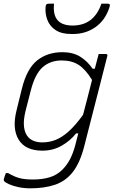

<svg xmlns="http://www.w3.org/2000/svg" viewBox="-26 -820 646 1045"><path d="M314 -536Q371 -536 410.5 -511.5Q450 -487 478 -446H490Q495 -466 500.5 -486Q506 -506 511 -526H550Q561 -526 558 -515Q536 -427 515.5 -348Q495 -269 475 -190Q455 -111 432 -22Q409 67 370 116.5Q331 166 273.5 185.5Q216 205 139 205Q105 205 74.5 198.5Q44 192 23 182.5Q2 173 -4 165Q-7 160 -5 154Q-3 147 -0.5 139.5Q2 132 6 122H18Q50 141 78.5 149Q107 157 154 157Q204 157 244 145Q284 133 314 103Q337 80 354 48.5Q371 17 384 -31Q393 -64 400 -94H388Q358 -55 310.5 -27.5Q263 0 205 0Q112 0 75.5 -60Q39 -120 64 -219L93 -337Q120 -446 176 -491Q232 -536 314 -536ZM130 -71Q156 -45 205 -45Q242 -45 276.5 -58.5Q311 -72 347.5 -104.5Q384 -137 426 -195Q438 -241 450 -287Q462 -333 475 -385Q440 -442 402.5 -466.5Q365 -491 310 -491Q248 -491 206.5 -454.5Q165 -418 142 -329L113 -216Q100 -163 105 -127Q110 -91 130 -71ZM369 -681Q485 -681 526 -800H561Q568 -800 571 -796Q574 -792 569 -778Q546 -709 493 -672Q440 -635 372 -635H362Q309 -635 277 -656Q245 -677 232 -711Q219 -745 222 -782Q223 -793 227 -796.5Q231 -800 241 -800H268Q262 -739 287.5 -710Q313 -681 369 -681Z"/></svg>

Font: Recursive Mn Lnr St Lt
Style: Italic
Weight: 300
Italic angle: -15°
Monospace: yes
Version: Version 1.079;hotconv 1.0.112;makeotfexe 2.5.65598; ttfautoh